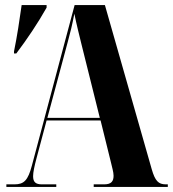

<svg xmlns="http://www.w3.org/2000/svg" viewBox="-20 -734 679 754"><path d="M5 0H201V-10H145C120 -10 110 -19 110 -42C110 -57 115 -81 123 -111L163 -261H375L416 -95C420 -77 426 -58 426 -44C426 -23 418 -10 389 -10H348V0H639V-10H631C602 -10 589 -24 576 -69L392 -714H273L105 -83C90 -27 75 -10 37 -10H5ZM35 -524H44C87 -581 128 -642 163 -704V-714H65C57 -657 47 -590 35 -532ZM166 -271 246 -569C256 -605 264 -638 272 -680C281 -636 290 -601 300 -560L372 -271Z"/></svg>

Font: Noto Serif Display Condensed Extra
Style: Regular
Weight: 800
Width: 3
Designer: Monotype Design Team
Foundry: Monotype Imaging Inc.
Version: Version 1.900